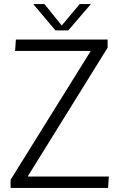

<svg xmlns="http://www.w3.org/2000/svg" viewBox="-20 -922 588 942"><path d="M32 -40 424 -670V-672H54L58 -728H508V-688L117 -58V-56H514L510 0H32ZM252 -773 143 -902H198L283 -797L371 -902H426L315 -773Z"/></svg>

Font: Murecho Light
Style: Regular
Weight: 300
Designer: Neil Summerour
Foundry: Positype
Version: Version 1.010; ttfautohint (v1.8.3)